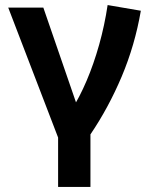

<svg xmlns="http://www.w3.org/2000/svg" viewBox="-20 -530 608 760"><path d="M210 210V14.5L12.5 -500H151.5L298.5 -73.5L263 -95Q295 -145 323 -210.8Q351 -276.5 372.5 -353Q394 -429.5 406 -510L537.5 -487.5Q514 -351 461.8 -227.2Q409.5 -103.5 338 2V210Z"/></svg>

Font: Geologica Thin Roman Medium
Style: Regular
Weight: 500
Version: Version 1.010;gftools[0.9.28]